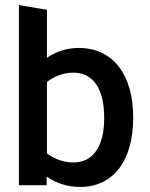

<svg xmlns="http://www.w3.org/2000/svg" viewBox="-20 -734 593 761"><path d="M297 7C427 7 508 -94 508 -268C508 -438 428 -544 292 -544C246 -544 203 -530 166 -505V-695L55 -714V0H165V-34C204 -7 250 7 297 7ZM166 -126V-409C183 -422 220 -446 270 -446C352 -446 393 -379 393 -267C393 -157 352 -90 270 -90C221 -90 183 -113 166 -126Z"/></svg>

Font: All Genders v4
Style: Regular
Weight: 400
Designer: Rassam Alawdi
Foundry: Rassam Art
Version: Version 3.100;FEAKit 1.0